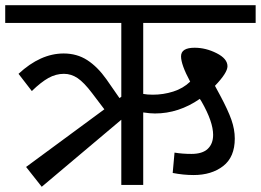

<svg xmlns="http://www.w3.org/2000/svg" viewBox="-40 -709 1000 736"><path d="M509 -349Q524 -346 546 -346Q586 -346 624 -358Q662 -370 689 -396Q654 -461 654 -493Q654 -526 706 -526Q749 -526 790.5 -505Q832 -484 832 -455Q832 -430 784 -380L804 -343Q834 -287 847 -250Q860 -213 860 -178Q860 -107 815.5 -72.5Q771 -38 702 -38Q663 -38 622 -46L629 -124Q659 -119 694 -119Q736 -119 756.5 -138.5Q777 -158 777 -192Q777 -242 733 -319L726 -330Q645 -274 554 -274Q535 -274 509 -278V0H425V-250L120 7L60 -69L360 -290L313 -352Q282 -393 257.5 -409.5Q233 -426 205 -426Q174 -426 145.5 -410Q117 -394 82 -360L31 -426Q115 -504 204 -504Q255 -504 294.5 -478.5Q334 -453 368 -405L418 -333L425 -338V-621H-20V-689H940V-621H509Z"/></svg>

Font: Fira GO
Style: Regular
Weight: 400
Designer: Carrois Corporate
Foundry: Carrois Corporate GbR
Version: Version 0.300